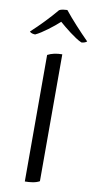

<svg xmlns="http://www.w3.org/2000/svg" viewBox="-110 -1011 532 1061"><g transform="rotate(10 155.5 -480.0)"><path d="M193 -9Q177 0 155.5 3.5Q134 7 111 7V-703Q145 -721 193 -721ZM178 -967Q206 -932 243.5 -891Q281 -850 316 -815Q311 -810 302 -807Q293 -804 285 -804Q269 -811 252 -822.5Q235 -834 218 -846.5Q201 -859 185 -872.5Q169 -886 156 -897Q143 -885 126.5 -871.5Q110 -858 92.5 -845Q75 -832 58 -821Q41 -810 26 -803Q18 -803 9 -805.5Q0 -808 -5 -814Q32 -848 67.5 -885Q103 -922 133 -958Q141 -963 155 -965Q169 -967 178 -967Z"/></g></svg>

Font: Gotu
Style: Regular
Weight: 400
Designer: Sarang Kulkarni & Kailash Malviya
Foundry: Ek Type
Version: Version 2.320;hotconv 1.0.109;makeotfexe 2.5.65596; ttfautoh